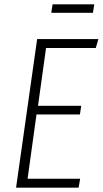

<svg xmlns="http://www.w3.org/2000/svg" viewBox="-20 -864 473 884"><path d="M433 -684 421 -643H192L155 -377H354L348 -337H148L107 -41H349L342 0H54L151 -684ZM408 -805H216L222 -844H414Z"/></svg>

Font: Fira Sans Extra Condensed ExtraLight
Style: Italic
Weight: 275
Width: 3
Italic angle: -8°
Designer: Carrois Corporate & Edenspiekermann AG
Foundry: Carrois Corporate GbR & Edenspiekermann AG
Version: Version 4.203